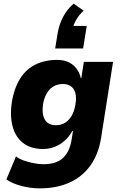

<svg xmlns="http://www.w3.org/2000/svg" viewBox="-20 -847 666 1058"><path d="M198 191Q150 191 99.5 178Q49 165 15 142L68 15Q86 29 112.5 38Q139 47 167 52.5Q195 58 218 58Q290 58 326.5 24Q363 -10 374 -74L382 -124L378 -125Q361 -93 335 -70.5Q309 -48 279.5 -37Q250 -26 217 -26Q147 -26 104 -61.5Q61 -97 47 -160.5Q33 -224 49 -305Q61 -361 83.5 -401.5Q106 -442 138 -467.5Q170 -493 209.5 -505Q249 -517 294 -517Q348 -517 381.5 -489.5Q415 -462 425 -417L428 -416L442 -506H603L537 -87Q523 2 478.5 64.5Q434 127 363 159Q292 191 198 191ZM288 -157Q314 -157 335 -168.5Q356 -180 371.5 -203.5Q387 -227 394 -262Q406 -320 388 -352Q370 -384 326 -384Q300 -384 278.5 -373Q257 -362 242 -339.5Q227 -317 219 -283Q208 -223 226 -190Q244 -157 288 -157ZM284 -580 298 -666Q306 -712 327.5 -753.5Q349 -795 386 -827L441 -788Q415 -765 399 -736Q383 -707 380 -685L350 -704H458L438 -580Z"/></svg>

Font: Nunito Sans 7pt SemiCondensed Black
Style: Italic
Weight: 900
Width: 4
Italic angle: -9°
Designer: Vernon Adams
Foundry: Vernon Adams
Version: Version 3.101;gftools[0.9.27]